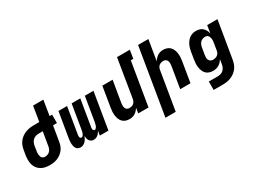

<svg xmlns="http://www.w3.org/2000/svg" viewBox="-64 -1449 3128 2377"><g transform="rotate(-30 1500.0 -260.0)"><path d="M254 8Q221 8 189 1.5Q157 -5 130 -21.5Q103 -38 84 -63.5Q65 -89 57 -119.5Q49 -150 49 -183.5Q49 -217 54 -251L66 -319Q70 -348 81.5 -377Q93 -406 112.5 -430.5Q132 -455 158 -473Q184 -491 212.5 -501.5Q241 -512 271 -516Q301 -520 330 -520H406L441 -735H588L553 -520H589V-400H533L497 -185Q493 -158 483 -131Q473 -104 455.5 -80.5Q438 -57 414 -39.5Q390 -22 363.5 -11Q337 0 309 4Q281 8 254 8ZM254 -112Q272 -112 290 -118Q308 -124 322 -138Q336 -152 343.5 -169.5Q351 -187 353 -204L386 -400H330Q309 -400 288 -394.5Q267 -389 249.5 -374.5Q232 -360 222.5 -340Q213 -320 209 -300L198 -231Q196 -218 194.5 -205Q193 -192 194.5 -179Q196 -166 199.5 -153.5Q203 -141 210.5 -131.5Q218 -122 229.5 -117Q241 -112 254 -112Z M694 8Q675 8 659.5 0.5Q644 -7 634.5 -21Q625 -35 620.5 -52Q616 -69 615 -87Q614 -105 615.5 -123.5Q617 -142 620 -160L680 -520H803L740 -140Q739 -132 739 -124Q739 -116 741.5 -109Q744 -102 750 -97Q756 -92 763 -92Q772 -92 779.5 -98.5Q787 -105 791.5 -113Q796 -121 799.5 -129.5Q803 -138 805 -146.5Q807 -155 808.5 -163.5Q810 -172 812 -181L868 -520H992L929 -140Q928 -132 927.5 -124Q927 -116 930 -109Q933 -102 938.5 -97Q944 -92 952 -92Q961 -92 968 -98.5Q975 -105 980 -113Q985 -121 988 -129.5Q991 -138 993 -146.5Q995 -155 997 -163.5Q999 -172 1001 -181L1057 -520H1180L1094 0H971L982 -66Q974 -51 964.5 -37.5Q955 -24 942 -13.5Q929 -3 913 2.5Q897 8 882 8Q863 8 847.5 0Q832 -8 822.5 -22.5Q813 -37 809 -54.5Q805 -72 804 -90Q797 -72 787 -54.5Q777 -37 763 -22.5Q749 -8 730.5 0Q712 8 694 8Z M1394 8Q1365 8 1339.5 -1Q1314 -10 1296 -28.5Q1278 -47 1268.5 -72Q1259 -97 1255.5 -124Q1252 -151 1253.5 -179Q1255 -207 1260 -235L1307 -520H1454L1403 -216Q1400 -198 1400.5 -180Q1401 -162 1406.5 -146.5Q1412 -131 1426 -121.5Q1440 -112 1458 -112Q1474 -112 1490.5 -116Q1507 -120 1520 -130.5Q1533 -141 1540.5 -156.5Q1548 -172 1551 -187L1641 -735H1824L1805 -615H1769L1667 0H1520L1532 -76Q1521 -58 1506.5 -41.5Q1492 -25 1473.5 -13.5Q1455 -2 1434.5 3Q1414 8 1394 8Z M1785 215 1942 -735H2089L2041 -444Q2052 -462 2067 -478.5Q2082 -495 2100 -506.5Q2118 -518 2138.5 -523Q2159 -528 2179 -528Q2208 -528 2233.5 -519Q2259 -510 2277 -491.5Q2295 -473 2305 -448Q2315 -423 2318.5 -396Q2322 -369 2320.5 -341Q2319 -313 2314 -285L2267 0H2120L2170 -304Q2173 -322 2173 -340Q2173 -358 2167 -373.5Q2161 -389 2147 -398.5Q2133 -408 2115 -408Q2099 -408 2083 -404Q2067 -400 2053.5 -389.5Q2040 -379 2032.5 -363.5Q2025 -348 2023 -333L1932 215Z M2604 215H2474V95H2604Q2625 95 2646 88.5Q2667 82 2683.5 66.5Q2700 51 2709 31Q2718 11 2721 -10L2732 -77Q2721 -58 2706 -41.5Q2691 -25 2672 -13.5Q2653 -2 2631.5 3Q2610 8 2590 8Q2561 8 2535 -0.5Q2509 -9 2490.5 -27.5Q2472 -46 2462 -71Q2452 -96 2448 -123Q2444 -150 2445.5 -178.5Q2447 -207 2452 -235L2468 -335Q2472 -358 2478.5 -381Q2485 -404 2495.5 -425.5Q2506 -447 2521.5 -467Q2537 -487 2557 -501Q2577 -515 2600.5 -521.5Q2624 -528 2647 -528Q2674 -528 2699 -520.5Q2724 -513 2742 -496.5Q2760 -480 2771.5 -457.5Q2783 -435 2788 -410L2806 -520H2953L2865 9Q2860 38 2849.5 67Q2839 96 2820.5 121Q2802 146 2775.5 165Q2749 184 2720.5 195.5Q2692 207 2662.5 211Q2633 215 2604 215ZM2654 -112Q2670 -112 2687 -116Q2704 -120 2718 -130Q2732 -140 2740 -155.5Q2748 -171 2751 -187L2767 -287Q2770 -301 2771 -314Q2772 -327 2771 -340Q2770 -353 2766 -365.5Q2762 -378 2755.5 -388Q2749 -398 2736.5 -403Q2724 -408 2711 -408Q2693 -408 2675 -402Q2657 -396 2643.5 -382.5Q2630 -369 2622.5 -351Q2615 -333 2612 -316L2595 -216Q2592 -197 2592 -179Q2592 -161 2599 -145.5Q2606 -130 2621 -121Q2636 -112 2654 -112Z"/></g></svg>

Font: Iosevka Heavy Extended Oblique
Style: Regular
Weight: 900
Width: 7
Italic angle: -9°
Monospace: yes
Designer: Belleve Invis
Foundry: Belleve Invis
Version: Version 32.5.0; ttfautohint (v1.8.4)